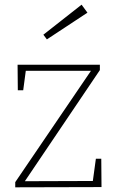

<svg xmlns="http://www.w3.org/2000/svg" viewBox="-20 -799 503 819"><path d="M412 -122 413 -1 45 0V-22L368 -497H90L79 -414H56L55 -523H406V-500L86 -26L376 -27L389 -122ZM180 -631 165 -651 328 -779 353 -745Z"/></svg>

Font: Bitter ExtraLight
Style: Regular
Weight: 200
Designer: Sol Matas, and Bitter project Authors
Foundry: Sol Matas
Version: Version 2.001